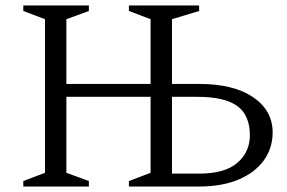

<svg xmlns="http://www.w3.org/2000/svg" viewBox="-20 -680 1048 700"><path d="M65 0V-20L144 -50V-610L65 -640V-660H304V-640L222 -610V-374H529V-610L450 -640V-660H706V-640L607 -610V-374H706Q832 -374 903 -325.5Q974 -277 974 -197Q974 -140 942 -95.5Q910 -51 850 -25.5Q790 0 706 0H450V-20L529 -50V-327H222V-50L304 -20V0ZM700 -327H607V-47H706Q800 -47 845.5 -86.5Q891 -126 891 -187Q891 -260 845 -293.5Q799 -327 700 -327Z"/></svg>

Font: Spectral SC Light
Style: Regular
Weight: 300
Designer: Jean-Baptiste Levee
Foundry: Production Type
Version: Version 2.001